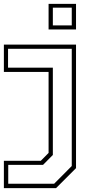

<svg xmlns="http://www.w3.org/2000/svg" viewBox="-45 -770 482 990"><path d="M205.5 -618V-750H347V-618ZM227.5 -639H325V-730.5H227.5ZM-25 200V59H165.5L205.5 18.5V-399H-25V-540H347V97L244 200ZM-2.5 177.5H234L325 86V-518.5H-3.5V-421H227.5V29L177 80H-2.5Z"/></svg>

Font: Tourney Expanded ExtraLight
Style: Regular
Weight: 200
Width: 7
Designer: Tyler Finck
Foundry: Etcetera Type Co
Version: Version 1.010; ttfautohint (v1.8.3)